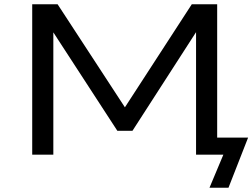

<svg xmlns="http://www.w3.org/2000/svg" viewBox="-20 -725 1183 900"><path d="M962 155 1027 0H899V-586L904 -582L601 -112H530L225 -581L230 -586V0H131V-705H250L572 -212H559L879 -705H998V-80H1143L1051 155Z"/></svg>

Font: Nunito Sans 7pt Expanded
Style: Regular
Weight: 400
Width: 7
Designer: Vernon Adams
Foundry: Vernon Adams
Version: Version 3.101;gftools[0.9.27]